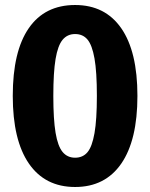

<svg xmlns="http://www.w3.org/2000/svg" viewBox="-20 -730 600 767"><path d="M529 -347Q529 -170 464.5 -76.5Q400 17 280 17Q160 17 95.5 -76.5Q31 -170 31 -347Q31 -525 95 -617.5Q159 -710 280 -710Q400 -710 464.5 -617Q529 -524 529 -347ZM193 -347Q193 -253 202 -199.5Q211 -146 230 -123Q249 -100 280 -100Q311 -100 329.5 -122Q348 -144 357.5 -198Q367 -252 367 -347Q367 -443 357.5 -496.5Q348 -550 329.5 -572Q311 -594 280 -594Q249 -594 230 -571Q211 -548 202 -494.5Q193 -441 193 -347Z"/></svg>

Font: Statis Sans
Style: Bold
Weight: 700
Designer: bBox Type GmbH
Foundry: bBox Type GmbH
Version: Version 1.000